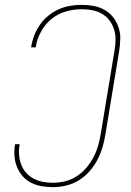

<svg xmlns="http://www.w3.org/2000/svg" viewBox="-20 -763 540 791"><path d="M198 8Q174 8 151 4Q128 0 107.5 -10.5Q87 -21 72.5 -38Q58 -55 49.5 -76.5Q41 -98 39.5 -121.5Q38 -145 42 -169H61Q57 -148 58.5 -126.5Q60 -105 67 -86Q74 -67 87 -52Q100 -37 118 -27.5Q136 -18 156 -14Q176 -10 198 -10Q222 -10 247.5 -16Q273 -22 295.5 -36.5Q318 -51 335.5 -71.5Q353 -92 365 -115Q377 -138 384 -162.5Q391 -187 395 -211L452 -556Q456 -579 456 -601Q456 -623 449.5 -643Q443 -663 430.5 -679.5Q418 -696 399.5 -706.5Q381 -717 360 -721Q339 -725 316 -725Q285 -725 252.5 -716Q220 -707 193.5 -686Q167 -665 150 -634.5Q133 -604 128 -573L127 -568H108L109 -573Q113 -597 122 -619.5Q131 -642 145.5 -662.5Q160 -683 180 -699Q200 -715 222.5 -725Q245 -735 269 -739Q293 -743 316 -743Q342 -743 366 -738.5Q390 -734 410.5 -722.5Q431 -711 445.5 -692.5Q460 -674 468 -651.5Q476 -629 475.5 -603.5Q475 -578 471 -553L414 -208Q410 -182 402 -155.5Q394 -129 381 -104Q368 -79 348.5 -57Q329 -35 304.5 -20Q280 -5 252.5 1.5Q225 8 198 8Z"/></svg>

Font: Iosevka SS18 Thin
Style: Italic
Weight: 100
Italic angle: -9°
Monospace: yes
Designer: Belleve Invis
Foundry: Belleve Invis
Version: Version 25.1.1; ttfautohint (v1.8.4)